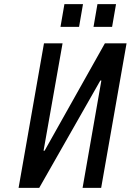

<svg xmlns="http://www.w3.org/2000/svg" viewBox="-20 -910 633 930"><path d="M70 0 193 -700H283L191 -180H196L488 -700H593L470 0H380L471 -520H466L170 0ZM433 -780 452 -890H542L523 -780ZM273 -780 292 -890H382L363 -780Z"/></svg>

Font: Cuprum
Style: Italic
Weight: 400
Italic angle: -10°
Designer: Jovanny Lemonad
Foundry: Jovanny Lemonad
Version: Version 3.000